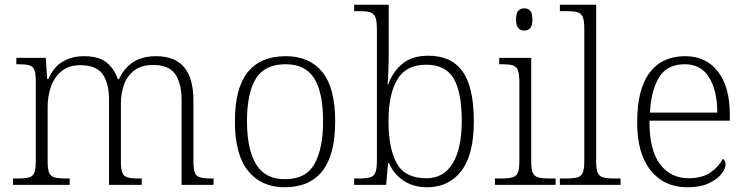

<svg xmlns="http://www.w3.org/2000/svg" viewBox="-20 -780 3151 810"><path d="M35 0V-27H54Q86 -27 102.5 -31.5Q119 -36 125 -51.5Q131 -67 131 -101V-437Q131 -470 125 -485Q119 -500 103.5 -504.5Q88 -509 61 -509H49V-536H173L179 -447H184Q207 -499 246 -521Q285 -543 335 -543Q397 -543 430 -516Q463 -489 477 -446H482Q502 -491 540.5 -517Q579 -543 639 -543Q796 -543 796 -357V-101Q796 -67 802 -51.5Q808 -36 825 -31.5Q842 -27 873 -27H881V0H746V-358Q746 -429 719 -467.5Q692 -506 627 -506Q578 -506 548 -484Q518 -462 504 -425Q490 -388 490 -344V-101Q490 -67 496 -51.5Q502 -36 518.5 -31.5Q535 -27 567 -27H578V0H440V-358Q440 -429 413 -467Q386 -505 319 -505Q271 -505 240.5 -480.5Q210 -456 195.5 -416Q181 -376 181 -329V-99Q181 -66 187.5 -51Q194 -36 211 -31.5Q228 -27 260 -27H274V0Z M1181 10Q1083 10 1027 -58.5Q971 -127 971 -268Q971 -408 1025 -475.5Q1079 -543 1186 -543Q1285 -543 1339.5 -476.5Q1394 -410 1394 -268Q1394 -127 1340 -58.5Q1286 10 1181 10ZM1182 -24Q1271 -24 1307 -89Q1343 -154 1343 -268Q1343 -390 1305.5 -449.5Q1268 -509 1185 -509Q1097 -509 1059.5 -448.5Q1022 -388 1022 -268Q1022 -151 1060 -87.5Q1098 -24 1182 -24Z M1782 10Q1725 10 1683.5 -17Q1642 -44 1621 -92H1617L1609 0H1474V-27H1491Q1523 -27 1540 -31.5Q1557 -36 1563.5 -51.5Q1570 -67 1570 -101V-658Q1570 -693 1563 -708.5Q1556 -724 1540.5 -728.5Q1525 -733 1498 -733H1474V-760H1620V-565Q1620 -547 1619.5 -521Q1619 -495 1618 -469Q1617 -443 1615 -425H1618Q1639 -481 1680 -513Q1721 -545 1787 -545Q1884 -545 1931.5 -478.5Q1979 -412 1979 -268Q1979 -127 1926 -58.5Q1873 10 1782 10ZM1779 -28Q1852 -28 1890 -91Q1928 -154 1928 -270Q1928 -392 1893.5 -449.5Q1859 -507 1778 -507Q1693 -507 1656 -444.5Q1619 -382 1619 -269Q1619 -155 1653.5 -91.5Q1688 -28 1779 -28Z M2192 -651Q2177 -651 2167 -661Q2157 -671 2157 -698Q2157 -725 2167 -735Q2177 -745 2192 -745Q2207 -745 2216.5 -735Q2226 -725 2226 -698Q2226 -671 2216.5 -661Q2207 -651 2192 -651ZM2068 0V-27H2093Q2124 -27 2141 -31.5Q2158 -36 2164.5 -51Q2171 -66 2171 -99V-434Q2171 -469 2164.5 -484.5Q2158 -500 2142.5 -504.5Q2127 -509 2099 -509H2086V-536H2221V-101Q2221 -67 2227.5 -51.5Q2234 -36 2251 -31.5Q2268 -27 2300 -27H2324V0Z M2342 0V-27H2366Q2398 -27 2415 -31.5Q2432 -36 2438.5 -51.5Q2445 -67 2445 -101V-658Q2445 -693 2438.5 -708.5Q2432 -724 2416 -728.5Q2400 -733 2373 -733H2342V-760H2495V-101Q2495 -67 2501.5 -51.5Q2508 -36 2525 -31.5Q2542 -27 2574 -27H2598V0Z M2880 10Q2782 10 2725 -61Q2668 -132 2668 -263Q2668 -404 2720.5 -473.5Q2773 -543 2871 -543Q2958 -543 3008.5 -478.5Q3059 -414 3059 -296V-271H2720Q2719 -148 2764 -88Q2809 -28 2885 -28Q2941 -28 2976.5 -52Q3012 -76 3029 -110Q3041 -103 3041 -86Q3041 -68 3023 -45.5Q3005 -23 2969.5 -6.5Q2934 10 2880 10ZM3006 -305Q3006 -396 2972 -452.5Q2938 -509 2869 -509Q2795 -509 2761 -454.5Q2727 -400 2722 -305Z"/></svg>

Font: Noto Serif Tibetan ExtraLight
Style: Regular
Weight: 200
Designer: Monotype Design Team
Foundry: Monotype Imaging Inc.
Version: Version 2.103; ttfautohint (v1.8.4.7-5d5b)